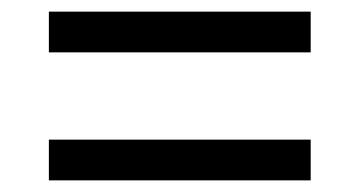

<svg xmlns="http://www.w3.org/2000/svg" viewBox="-20 -500 618 330"><path d="M64 -190V-260H514V-190ZM64 -410V-480H514V-410Z"/></svg>

Font: Oxanium ExtraLight
Style: Regular
Weight: 400
Version: Version 2.000